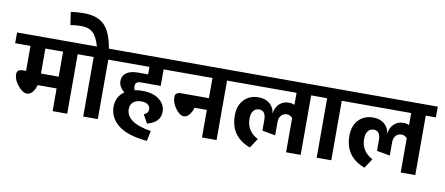

<svg xmlns="http://www.w3.org/2000/svg" viewBox="-109 -1365 4329 1866"><g transform="rotate(10 2056.0 -432.0)"><path d="M697 -693V-587H597V0H453V-224H266Q255 -181 230.5 -152.5Q206 -124 177 -124Q135 -124 88 -180.5Q41 -237 41 -292Q41 -340 97 -340H131V-587H-20V-693ZM453 -340V-587H278V-340Z M999 -693V-587H899V0H755V-587H657V-693H768Q741 -787 700 -825Q659 -863 584 -863Q528 -863 478 -854L459 -981Q520 -990 589 -990Q723 -990 791.5 -921Q860 -852 886 -693Z M1250 -424Q1194 -424 1194 -378Q1194 -358 1203 -338Q1235 -346 1279 -346Q1383 -346 1445 -299Q1507 -252 1507 -179Q1507 -74 1377 -40L1331 -124Q1374 -142 1374 -178Q1374 -208 1351 -225.5Q1328 -243 1288 -243Q1238 -243 1208 -218.5Q1178 -194 1178 -149Q1178 -15 1426 25L1405 126Q1208 107 1118.5 34Q1029 -39 1029 -145Q1029 -246 1108 -300Q1051 -346 1051 -404Q1051 -454 1090.5 -483.5Q1130 -513 1203 -513H1305V-587H959V-693H1574V-587H1445V-424Z M2171 -693V-587H2071V0H1927V-272H1806Q1793 -228 1769 -200Q1745 -172 1717 -172Q1677 -172 1635.5 -227.5Q1594 -283 1594 -341Q1594 -388 1654 -388H1927V-587H1534V-693Z M3001 -693V-587H2901V0H2757V-339Q2734 -365 2701 -365Q2669 -365 2646.5 -341.5Q2624 -318 2624 -274V-144L2494 -167V-270Q2494 -365 2428 -365Q2392 -365 2371 -337.5Q2350 -310 2350 -262Q2350 -138 2464 -79L2402 15Q2204 -58 2204 -267Q2204 -364 2258.5 -422Q2313 -480 2403 -480Q2469 -480 2512 -444.5Q2555 -409 2562 -348Q2569 -408 2607 -444Q2645 -480 2699 -480Q2733 -480 2757 -468V-587H2132V-693Z M3303 -693V-587H3203V0H3059V-587H2961V-693Z M4132 -693V-587H4032V0H3888V-339Q3865 -365 3832 -365Q3800 -365 3777.5 -341.5Q3755 -318 3755 -274V-144L3625 -167V-270Q3625 -365 3559 -365Q3523 -365 3502 -337.5Q3481 -310 3481 -262Q3481 -138 3595 -79L3533 15Q3335 -58 3335 -267Q3335 -364 3389.5 -422Q3444 -480 3534 -480Q3600 -480 3643 -444.5Q3686 -409 3693 -348Q3700 -408 3738 -444Q3776 -480 3830 -480Q3864 -480 3888 -468V-587H3263V-693Z"/></g></svg>

Font: FiraGO
Style: Bold
Weight: 700
Designer: bBox Type
Foundry: bBox Type GmbH
Version: Version 1.001;PS 001.001;hotconv 1.0.88;makeotf.lib2.5.64775